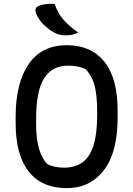

<svg xmlns="http://www.w3.org/2000/svg" viewBox="-20 -954 690 994"><path d="M326 -720Q451 -720 520 -635Q589 -550 589 -380V-346Q589 -165 517.5 -72.5Q446 20 326 20Q197 20 129 -65.5Q61 -151 61 -317V-351Q61 -523 128 -621.5Q195 -720 326 -720ZM167 -313Q167 -232 183 -180.5Q199 -129 227 -103Q264 -86 312 -86Q367 -86 405 -112Q443 -138 463 -198Q483 -258 483 -360V-376Q483 -459 470 -510Q457 -561 422 -597Q399 -607 378.5 -610.5Q358 -614 332 -614Q250 -614 208.5 -549Q167 -484 167 -339ZM263 -934Q277 -889 307 -854Q337 -819 385 -785Q368 -777 353 -774Q338 -771 321 -771Q304 -771 290.5 -774Q277 -777 263 -784Q230 -802 204.5 -828Q179 -854 167 -884Q156 -912 178 -922Q195 -930 215.5 -932.5Q236 -935 263 -934Z"/></svg>

Font: Recursive Sn Csl St Med
Style: Regular
Weight: 500
Version: Version 1.079;hotconv 1.0.112;makeotfexe 2.5.65598; ttfautoh